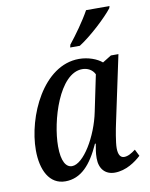

<svg xmlns="http://www.w3.org/2000/svg" viewBox="-87 -829 704 903"><g transform="rotate(-10 265.5 -378.0)"><path d="M283 -606H329C386 -642 466 -717 496 -756L499 -766H387C360 -717 318 -659 286 -619ZM152 10C227 10 277 -46 319 -140H323C319 -116 315 -98 315 -71C315 -20 343 10 388 10C442 10 488 -23 515 -48L499 -80C479 -65 462 -55 444 -55C426 -55 416 -71 416 -102C416 -130 428 -194 433 -216L501 -536H465L423 -510C400 -530 358 -546 314 -546C142 -546 40 -318 40 -158C40 -63 76 10 152 10ZM195 -55C167 -55 146 -85 146 -158C146 -278 210 -496 321 -496C346 -496 369 -484 380 -461L344 -288C321 -174 250 -55 195 -55Z"/></g></svg>

Font: Noto Serif Condensed Medium
Style: Italic
Weight: 500
Width: 3
Italic angle: -12°
Designer: Monotype Design Team
Foundry: Monotype Imaging Inc.
Version: Version 2.013